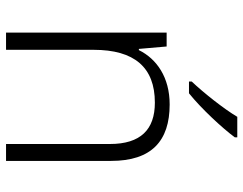

<svg xmlns="http://www.w3.org/2000/svg" viewBox="-105 -701 806 636"><g transform="rotate(90 298.0 -383.0)"><path d="M435 -758V-766H367C341 -722 287 -654 250 -615V-606H289C339 -646 405 -717 435 -758ZM326 -542C236 -542 175 -499 146 -440H142L134 -532H88V0H145V-290C145 -425 203 -493 320 -493C409 -493 457 -446 457 -344V0H513V-348C513 -482 447 -542 326 -542Z"/></g></svg>

Font: Noto Sans Gujarati Light
Style: Regular
Weight: 300
Designer: Jelle Bosma - Monotype Design Team, Universal Thirst
Foundry: Monotype Imaging Inc.
Version: Version 2.106